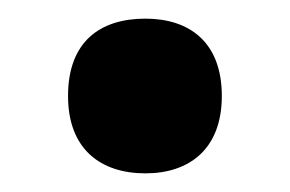

<svg xmlns="http://www.w3.org/2000/svg" viewBox="-20 -174 311 206"><path d="M53 -71C53 -14 88 12 136 12C183 12 218 -14 218 -71C218 -129 183 -154 136 -154C87 -154 53 -129 53 -71Z"/></svg>

Font: Noto Sans Lao Looped SemiCondensed
Style: Bold
Weight: 700
Width: 4
Designer: Mark Frömberg, Ben Mitchell
Foundry: The Fontpad Ltd
Version: Version 1.002